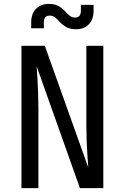

<svg xmlns="http://www.w3.org/2000/svg" viewBox="-20 -965 640 985"><path d="M90 0V-730H210L433 -105Q431 -130 428.5 -166.5Q426 -203 424.5 -243.5Q423 -284 423 -320V-730H510V0H390L168 -625Q170 -601 172 -564.5Q174 -528 175.5 -487.5Q177 -447 177 -410V0ZM370 -815Q340 -815 321 -825.5Q302 -836 289 -850Q276 -864 264 -874.5Q252 -885 235 -885Q205 -885 205 -850V-820H140V-850Q140 -895 165 -920Q190 -945 230 -945Q260 -945 279 -934.5Q298 -924 311 -910Q324 -896 336 -885.5Q348 -875 365 -875Q395 -875 395 -910V-940H460V-910Q460 -865 435.5 -840Q411 -815 370 -815Z"/></svg>

Font: JetBrainsMono NFM
Style: Regular
Weight: 400
Monospace: yes
Designer: Philipp Nurullin, Konstantin Bulenkov
Foundry: JetBrains
Version: Version 2.304; ttfautohint (v1.8.4.7-5d5b);Nerd Fonts 3.3.0